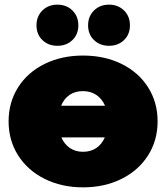

<svg xmlns="http://www.w3.org/2000/svg" viewBox="-20 -796 715 826"><path d="M503 -521C454.3 -545 399 -557 337 -557C275.7 -557 220.7 -545 172 -521C123.3 -497 85.3 -463.5 58 -420.5C30.7 -377.5 17 -328.7 17 -274C17 -219.3 30.7 -170.5 58 -127.5C85.3 -84.5 123.3 -50.8 172 -26.5C220.7 -2.2 275.7 10 337 10C399 10 454.3 -2.2 503 -26.5C551.7 -50.8 589.7 -84.5 617 -127.5C644.3 -170.5 658 -219.3 658 -274C658 -328.7 644.3 -377.5 617 -420.5C589.7 -463.5 551.7 -497 503 -521ZM279 -387.5C295 -398.5 314.3 -404 337 -404C359 -404 378.2 -398.5 394.5 -387.5C410.8 -376.5 423.3 -361 432 -341H243C251 -361 263 -376.5 279 -387.5ZM394 -159C378 -148.3 359 -143 337 -143C315.7 -143 297 -148.3 281 -159C265 -169.7 252.7 -185 244 -205H431C422.3 -185 410 -169.7 394 -159ZM162.5 -623.5C179.5 -607.2 201 -599 227 -599C253 -599 274.5 -607.2 291.5 -623.5C308.5 -639.8 317 -661 317 -687C317 -713 308.5 -734.3 291.5 -751C274.5 -767.7 253 -776 227 -776C201 -776 179.5 -767.7 162.5 -751C145.5 -734.3 137 -713 137 -687C137 -661 145.5 -639.8 162.5 -623.5ZM384.5 -623.5C401.5 -607.2 423 -599 449 -599C475 -599 496.5 -607.2 513.5 -623.5C530.5 -639.8 539 -661 539 -687C539 -713 530.5 -734.3 513.5 -751C496.5 -767.7 475 -776 449 -776C423 -776 401.5 -767.7 384.5 -751C367.5 -734.3 359 -713 359 -687C359 -661 367.5 -639.8 384.5 -623.5Z"/></svg>

Font: Montserrat Custom Black
Style: Regular
Weight: 900
Designer: Julieta Ulanovsky
Foundry: Julieta Ulanovsky
Version: Version 7.200